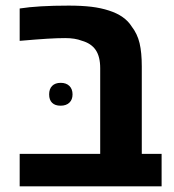

<svg xmlns="http://www.w3.org/2000/svg" viewBox="-20 -661 617 681"><path d="M49.8 -115.2H335.4V-419.4Q335.4 -460.4 319.3 -483.9Q303.2 -507.3 270 -516.6Q246.1 -525.9 211.4 -525.9Q184.1 -525.9 147.9 -523.7Q111.8 -521.5 49.8 -516.1V-630.9Q114.3 -641.1 223.6 -641.1Q269.5 -641.1 304 -637Q338.4 -632.8 366.7 -623.5Q422.9 -605.5 446.8 -567.4Q467.3 -541 475.1 -507.8Q482.9 -474.6 482.9 -425.3V-115.2H553.2V0H49.8ZM154.3 -326.2Q154.3 -345.7 165 -356.4Q175.8 -367.2 195.3 -367.2Q214.8 -367.2 226.1 -356.2Q237.3 -345.2 237.3 -326.2Q237.3 -307.6 226.1 -296.9Q214.8 -286.1 194.8 -286.1Q175.3 -286.1 164.8 -296.4Q154.3 -306.6 154.3 -326.2Z"/></svg>

Font: Viking Open Sans
Style: Bold
Weight: 700
Foundry: Ascender Corporation
Version: Version 2.001